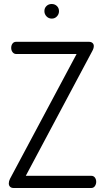

<svg xmlns="http://www.w3.org/2000/svg" viewBox="-20 -940 524 960"><path d="M461 -31Q461 -19 454.5 -9.5Q447.9 0 436 0H48Q36.6 0 30.3 -6.3Q24 -12.7 24 -23Q24 -34 30 -46L363 -670H61Q50 -670 43 -679Q36 -688 36 -700.6Q36 -713.3 42.5 -722.1Q49.1 -731 61 -731H424Q435.9 -731 442.5 -725.1Q449 -719.2 449 -709.8Q449 -698 441 -684L109 -61H436Q447.9 -61 454.5 -52.2Q461 -43.5 461 -31ZM275 -884Q275 -869 264.6 -858Q254.3 -847 239 -847Q223.3 -847 212.7 -858Q202 -869 202 -884.5Q202 -900 212.5 -910Q223 -920 238.5 -920Q254 -920 264.5 -909.9Q275 -899.8 275 -884Z"/></svg>

Font: Dosis
Style: Regular
Weight: 400
Designer: Edgar Tolentino, Pablo Impallari, Igino Marini
Foundry: Edgar Tolentino, Pablo Impallari, Igino Marini
Version: Version 1.007;Glyphs 3.1.1 (3134)